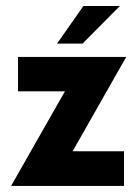

<svg xmlns="http://www.w3.org/2000/svg" viewBox="-20 -615 462 635"><path d="M376.5 -595.2H255.9L168.5 -470.7H252.9ZM397.5 -426.8H39.6V-313H194.8L16.6 0H390.1V-114.7H220.2Z"/></svg>

Font: Now ExtraBold
Style: Regular
Weight: 800
Designer: Alfredo Marco Pradil
Foundry: Alfredo Marco Pradil
Version: Version 1.200;hotconv 1.0.109;makeotfexe 2.5.65596